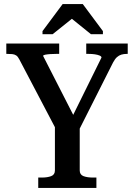

<svg xmlns="http://www.w3.org/2000/svg" viewBox="-20 -924 659 944"><path d="M250 -324 264 -272 75 -632Q68 -646 59.5 -651.5Q51 -657 40 -658Q29 -659 16 -659H11V-710H271V-659H255Q241 -659 226.5 -658Q212 -657 202 -655Q192 -653 192 -649L357 -326L323 -325L479 -641Q479 -647 469.5 -651Q460 -655 446 -657Q432 -659 417 -659H404V-710H608V-659H603Q589 -659 577 -655.5Q565 -652 555 -643Q545 -634 536 -617L361 -270L372 -323V-86Q372 -65 390.5 -58Q409 -51 437 -51H454V0H168V-51H186Q213 -51 231.5 -58Q250 -65 250 -86ZM387 -904H288L189 -771V-756H239L354 -848H313L427 -756H486V-771Z"/></svg>

Font: Roboto Serif 28pt Condensed Medium
Style: Regular
Weight: 500
Width: 3
Designer: Greg Gazdowicz
Foundry: Commercial Type
Version: Version 1.008